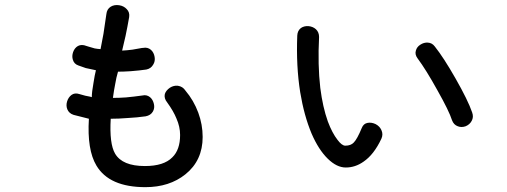

<svg xmlns="http://www.w3.org/2000/svg" viewBox="-20 -774 2040 773"><path d="M328.1 -588.9Q308.6 -596.7 293.9 -588.9Q280.3 -581.1 274.4 -564.5Q268.6 -547.9 273.4 -533.2Q278.3 -516.6 294.9 -510.7Q309.6 -504.9 325.2 -500Q340.8 -496.1 366.2 -491.2Q361.3 -472.7 356.4 -440.4Q349.6 -403.3 349.6 -382.8L342.8 -384.8Q330.1 -386.7 323.2 -388.7Q313.5 -391.6 298.8 -395.5Q281.2 -401.4 267.6 -391.6Q254.9 -381.8 250 -365.2Q245.1 -348.6 251 -334Q257.8 -317.4 276.4 -311.5L337.9 -295.9Q330.1 -170.9 368.2 -107.4Q419.9 -20.5 565.4 -20.5Q662.1 -20.5 726.6 -72.3Q795.9 -127.9 795.9 -222.7Q795.9 -272.5 778.3 -320.3Q759.8 -370.1 726.6 -409.2Q715.8 -425.8 696.3 -428.7Q679.7 -430.7 664.1 -420.9Q648.4 -410.2 643.6 -395.5Q639.6 -377.9 653.3 -361.3Q678.7 -326.2 690.4 -296.9Q705.1 -263.7 705.1 -230.5Q705.1 -170.9 673.8 -140.6Q639.6 -105.5 563.5 -105.5Q472.7 -105.5 443.4 -155.3Q419.9 -195.3 425.8 -295.9Q458 -295.9 493.2 -298.8Q532.2 -300.8 566.4 -305.7Q586.9 -309.6 595.7 -325.2Q603.5 -338.9 599.6 -355.5Q595.7 -373 584 -382.8Q570.3 -393.6 553.7 -389.6Q519.5 -384.8 487.3 -381.8Q460.9 -379.9 434.6 -379.9Q439.5 -415 443.4 -433.6Q448.2 -462.9 455.1 -485.4Q477.5 -485.4 505.9 -487.3Q543 -490.2 569.3 -494.1Q587.9 -498 596.7 -513.7Q605.5 -527.3 602.5 -544.9Q599.6 -562.5 587.9 -573.2Q574.2 -585 555.7 -581.1H552.7Q527.3 -576.2 513.7 -574.2Q492.2 -571.3 471.7 -570.3Q478.5 -599.6 485.4 -628.9Q493.2 -666 500 -705.1Q502.9 -724.6 490.2 -737.3Q478.5 -750 460 -752.9Q440.4 -755.9 425.8 -747.1Q410.2 -737.3 408.2 -716.8Q402.3 -672.9 396.5 -637.7Q390.6 -603.5 384.8 -576.2Q372.1 -577.1 361.3 -579.1Q354.5 -581.1 337.9 -585.9Z M1730.5 -586.9Q1719.7 -601.6 1702.1 -602.5Q1686.5 -603.5 1671.9 -593.8Q1658.2 -585 1654.3 -570.3Q1649.4 -554.7 1661.1 -539.1Q1695.3 -493.2 1741.2 -410.2Q1788.1 -327.1 1799.8 -290Q1806.6 -271.5 1823.2 -265.6Q1837.9 -259.8 1854.5 -265.6Q1871.1 -272.5 1878.9 -287.1Q1887.7 -302.7 1880.9 -321.3Q1864.3 -370.1 1813.5 -459Q1765.6 -543 1730.5 -586.9ZM1176.8 -630.9Q1171.9 -507.8 1188.5 -403.3Q1204.1 -308.6 1234.4 -236.3Q1262.7 -170.9 1299.8 -134.8Q1335.9 -99.6 1372.1 -99.6Q1410.2 -99.6 1443.4 -123Q1485.4 -151.4 1515.6 -215.8Q1523.4 -233.4 1515.6 -250Q1508.8 -265.6 1492.2 -274.4Q1475.6 -282.2 1460 -279.3Q1443.4 -276.4 1436.5 -258.8Q1418 -213.9 1404.3 -200.2Q1392.6 -187.5 1370.1 -187.5Q1356.4 -187.5 1338.9 -210.9Q1317.4 -238.3 1299.8 -285.2Q1279.3 -342.8 1269.5 -419.9Q1258.8 -512.7 1264.6 -625Q1264.6 -644.5 1252 -656.2Q1240.2 -667 1221.7 -668.9Q1204.1 -669.9 1191.4 -661.1Q1177.7 -650.4 1176.8 -630.9Z"/></svg>

Font: GungsuhChe
Style: Regular
Weight: 400
Monospace: yes
Version: Version 2.21